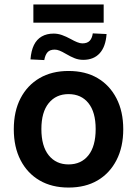

<svg xmlns="http://www.w3.org/2000/svg" viewBox="-20 -833 616 863"><path d="M288 10Q213 10 158 -22Q103 -54 72.5 -113Q42 -172 42 -252Q42 -333 72.5 -391.5Q103 -450 158 -482Q213 -514 288 -514Q364 -514 418.5 -482Q473 -450 503.5 -391Q534 -332 534 -252Q534 -172 503.5 -113Q473 -54 418.5 -22Q364 10 288 10ZM288 -94Q345 -94 377.5 -135Q410 -176 410 -253Q410 -329 377.5 -369.5Q345 -410 288 -410Q232 -410 199 -369.5Q166 -329 166 -253Q166 -176 199 -135Q232 -94 288 -94ZM130 -731V-813H446V-731ZM179 -563 117 -566Q120 -605 132.5 -630.5Q145 -656 167.5 -669Q190 -682 221 -682Q240 -682 258.5 -675.5Q277 -669 299 -657Q313 -649 326.5 -643.5Q340 -638 350 -638Q372 -638 383 -649.5Q394 -661 397 -683L459 -680Q455 -623 428 -593.5Q401 -564 354 -564Q334 -564 316 -571Q298 -578 276 -591Q259 -601 247.5 -605.5Q236 -610 226 -610Q204 -610 193.5 -598Q183 -586 179 -563Z"/></svg>

Font: Nunitoga
Style: Bold
Weight: 700
Designer: Vernon Adams
Foundry: Vernon Adams
Version: Version 1.0